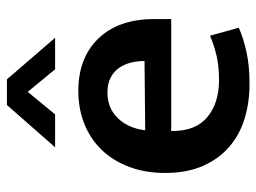

<svg xmlns="http://www.w3.org/2000/svg" viewBox="-113 -617 740 554"><g transform="rotate(-90 257.0 -340.0)"><path d="M479 -216H156V-212Q156 -145 196.5 -111.5Q237 -78 303 -78Q342 -78 372.5 -85Q403 -92 431 -104L454 -21Q425 -8 385 1Q345 10 292 10Q239 10 192.5 -4Q146 -18 111 -48Q76 -78 55.5 -124Q35 -170 35 -234Q35 -290 52 -336Q69 -382 100 -415Q131 -448 175 -466Q219 -484 272 -484Q367 -484 423 -426Q479 -368 479 -265ZM358 -293Q358 -314 353 -333.5Q348 -353 337 -368Q326 -383 308.5 -391.5Q291 -400 267 -400Q222 -400 193 -370Q164 -340 158 -291ZM425 -551H334L269 -630L204 -551H109L231 -690H305Z"/></g></svg>

Font: Mukta Vaani SemiBold
Style: Regular
Weight: 600
Designer: Noopur Datye, Girish Dalvi, Yashodeep Gholap, Pallavi Karambelkar
Foundry: Ek Type
Version: Version 2.538;PS 1.000;hotconv 16.6.51;makeotf.lib2.5.65220;